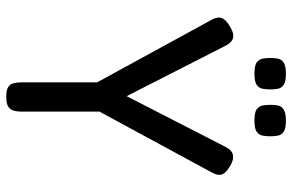

<svg xmlns="http://www.w3.org/2000/svg" viewBox="-176 -724 911 598"><g transform="rotate(90 279.0 -424.5)"><path d="M497 -686Q519 -673 523 -660Q527 -647 516 -628L327 -279V-34Q327 -21 323.5 -10.5Q320 0 310.5 5.5Q301 11 281 11Q261 11 251.5 5.5Q242 0 239 -11Q236 -22 236 -36V-272L42 -627Q31 -646 35.5 -659.5Q40 -673 61 -685Q77 -695 88 -696Q99 -697 107.5 -690.5Q116 -684 123 -670L279 -364L436 -670Q443 -684 451 -690Q459 -696 470.5 -695.5Q482 -695 497 -686ZM355 -762Q330 -762 320 -769Q310 -776 308 -788Q306 -800 306 -812Q306 -824 308 -835Q310 -846 320.5 -853Q331 -860 355 -860Q380 -860 390 -853Q400 -846 402 -834.5Q404 -823 404 -811Q404 -800 402 -788Q400 -776 390 -769Q380 -762 355 -762ZM209 -762Q184 -762 174 -769Q164 -776 162 -788Q160 -800 160 -812Q160 -824 162 -835Q164 -846 174.5 -853Q185 -860 210 -860Q234 -860 244 -853Q254 -846 256 -834.5Q258 -823 258 -811Q258 -800 256 -788Q254 -776 244 -769Q234 -762 209 -762Z"/></g></svg>

Font: Fredoka SemiCondensed
Style: Regular
Weight: 400
Width: 4
Designer: Ben Nathan
Foundry: Milena B. Brandão, Ben Nathan
Version: Version 2.001